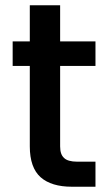

<svg xmlns="http://www.w3.org/2000/svg" viewBox="-20 -708 412 728"><path d="M342 -458C342 -458 342 -551 342 -551C342 -551 208 -551 208 -551C208 -551 208 -688 208 -688C208 -688 93 -688 93 -688C93 -688 93 -551 93 -551C93 -551 28 -551 28 -551C28 -551 28 -458 28 -458C28 -458 93 -458 93 -458C93 -458 93 -153 93 -153C93 -153 93 -153 93 -153C93 -99 107 -60 134 -36C161 -12 201 0 252 0C252 0 342 0 342 0C342 0 342 -95 342 -95C342 -95 272 -95 272 -95C272 -95 272 -95 272 -95C249 -95 232 -100 223 -109C213 -118 208 -132 208 -153C208 -153 208 -458 208 -458C208 -458 342 -458 342 -458Z"/></svg>

Font: Girnar Poppins
Style: Medium
Weight: 500
Designer: Ninad Kale (Devanagari), Jonny Pinhorn (Latin)
Foundry: Indian Type Foundry
Version: ""